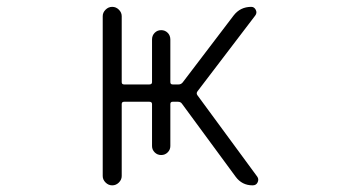

<svg xmlns="http://www.w3.org/2000/svg" viewBox="-20 -565 1040 563"><path d="M281.2 -48.8V-517.6Q281.2 -528.3 289.6 -536.6Q297.9 -544.9 309.1 -544.9Q320.3 -544.9 328.6 -536.6Q336.9 -528.3 336.9 -517.6V-324.2Q336.9 -317.4 343.8 -317.4H418Q425.8 -317.4 425.8 -324.2V-449.2Q425.8 -460.9 433.6 -468.8Q441.4 -476.6 452.6 -476.6Q463.9 -476.6 471.7 -468.8Q479.5 -460.9 479.5 -449.2V-324.2Q479.5 -317.4 486.3 -317.4H503.9Q510.7 -317.4 515.6 -323.2L665 -519.5Q684.6 -544.9 716.8 -544.9Q725.6 -544.9 730 -536.1Q734.4 -527.3 728.5 -519.5L559.6 -297.9Q554.7 -292 558.6 -286.1L734.4 -46.9Q737.3 -43 737.3 -38.1Q737.3 -34.2 735.4 -30.3Q731.4 -21.5 720.7 -21.5Q689.5 -21.5 670.9 -46.9L513.7 -260.7Q509.8 -266.6 502 -266.6H486.3Q479.5 -266.6 479.5 -259.8V-136.7Q479.5 -126 471.7 -118.2Q463.9 -110.4 452.6 -110.4Q441.4 -110.4 433.6 -118.2Q425.8 -126 425.8 -136.7V-259.8Q425.8 -266.6 418 -266.6H343.8Q336.9 -266.6 336.9 -259.8V-48.8Q336.9 -38.1 328.6 -29.8Q320.3 -21.5 309.1 -21.5Q297.9 -21.5 289.6 -29.8Q281.2 -38.1 281.2 -48.8Z"/></svg>

Font: Rounded-X Mgen+ 1mn light
Style: Regular
Weight: 200
Designer: [Source Han Sans]
Ryoko NISHIZUKA  (kana & ideographs); Paul D. Hunt (Latin, Greek & Cyrillic); Wenlong ZHANG  (bopomofo
Version: Version 1.059.20150602